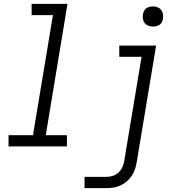

<svg xmlns="http://www.w3.org/2000/svg" viewBox="-20 -755 940 990"><path d="M24 0V-58H150L253 -677H143V-735H328L216 -58H325V0ZM416 215V157H529Q546 157 562.5 151.5Q579 146 592 133.5Q605 121 612 104.5Q619 88 621 72L710 -462H595V-520H785L685 81Q682 99 676 117Q670 135 659.5 151Q649 167 634 180Q619 193 601.5 201Q584 209 565.5 212Q547 215 529 215ZM769 -618Q756 -618 744.5 -622.5Q733 -627 726 -636Q719 -645 717 -657.5Q715 -670 717 -683Q719 -691 723.5 -699.5Q728 -708 735.5 -713Q743 -718 751.5 -720Q760 -722 769 -722Q781 -722 792.5 -717.5Q804 -713 811 -704Q818 -695 820 -682.5Q822 -670 820 -657Q819 -649 814.5 -640.5Q810 -632 802.5 -627Q795 -622 786 -620Q777 -618 769 -618Z"/></svg>

Font: Iosevka Etoile Light Oblique
Style: Regular
Weight: 300
Italic angle: -9°
Designer: Belleve Invis
Foundry: Belleve Invis
Version: Version 15.5.2; ttfautohint (v1.8.4)